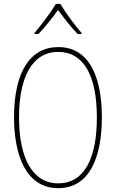

<svg xmlns="http://www.w3.org/2000/svg" viewBox="-20 -969 603 999"><path d="M160 -798V-792H180C215 -828 255 -880 282 -917C310 -879 348 -829 384 -792H404V-798C371 -835 318 -907 294 -949H271C247 -908 194 -838 160 -798ZM283 10C450 10 510 -158 510 -359C510 -576 440 -724 284 -724C136 -724 53 -593 53 -359C53 -164 114 10 283 10ZM283 -15C149 -15 79 -147 79 -358C79 -568 148 -699 283 -699C415 -699 484 -576 484 -358C484 -142 417 -15 283 -15Z"/></svg>

Font: Noto Sans Mono SemiCondensed Thin
Style: Regular
Weight: 100
Width: 4
Designer: Monotype Design Team
Foundry: Monotype Imaging Inc.
Version: Version 2.014